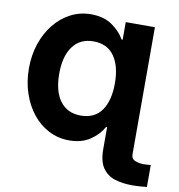

<svg xmlns="http://www.w3.org/2000/svg" viewBox="-99 -826 1043 1121"><g transform="rotate(10 423.0 -266.0)"><path d="M730.1 -727.3V25.2Q730.1 53.3 753.6 62.5Q777 71.7 805 71.7Q815.3 71.7 825.3 70.8Q835.2 70 845.9 68.9V199.2Q831 200.6 809.3 202.6Q787.6 204.5 757.8 204.5Q702.1 204.5 656.4 190.3Q610.8 176.1 583.6 137.4Q556.5 98.7 556.5 25.2V-104.8H550.8Q524.5 -56.8 474.3 -23.3Q424 10.3 350.9 10.3Q285.2 10.3 229.6 -18.5Q174 -47.2 133.2 -98.5Q92.3 -149.9 69.8 -217.9Q47.2 -285.9 47.2 -364.3Q47.2 -442.8 70.1 -510.5Q93 -578.1 134.2 -629.1Q175.4 -680 230.8 -708.6Q286.2 -737.2 350.9 -737.2Q425.1 -737.2 474.8 -703.5Q524.5 -669.7 550.8 -622.9H557.2V-727.3ZM391.7 -144.2Q474.4 -144.2 515.6 -202.6Q556.8 -261 556.8 -364Q556.8 -466.3 515.3 -525Q473.7 -583.8 392 -583.8Q312.9 -583.8 269.9 -525.7Q226.9 -467.7 226.9 -364Q226.9 -258.5 270.2 -201.3Q313.6 -144.2 391.7 -144.2Z"/></g></svg>

Font: Inter UI Extra Bold
Style: Regular
Weight: 800
Designer: Rasmus Andersson
Foundry: rsms
Version: 3.2;8d6f07862